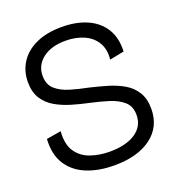

<svg xmlns="http://www.w3.org/2000/svg" viewBox="-126 -775 817 889"><g transform="rotate(-20 282.5 -330.0)"><path d="M288 13Q210 13 151 -11.5Q92 -36 61 -85.5Q30 -135 35 -209L107 -221Q102 -157 127 -120.5Q152 -84 195.5 -69Q239 -54 289 -54Q369 -54 416 -85Q463 -116 463 -172Q463 -215 436 -238.5Q409 -262 367 -275Q325 -288 279 -298Q236 -307 194 -319.5Q152 -332 117.5 -352Q83 -372 62.5 -404.5Q42 -437 42 -486Q42 -540 69.5 -582.5Q97 -625 149.5 -649Q202 -673 276 -673Q346 -673 399 -650Q452 -627 481 -581.5Q510 -536 507 -468L436 -454Q441 -504 420.5 -538Q400 -572 360.5 -589.5Q321 -607 271 -607Q200 -607 158 -574.5Q116 -542 116 -490Q116 -447 142.5 -423.5Q169 -400 211 -387.5Q253 -375 299 -366Q342 -356 384.5 -343.5Q427 -331 461.5 -311Q496 -291 516.5 -258Q537 -225 537 -176Q537 -87 470 -37Q403 13 288 13Z"/></g></svg>

Font: Bricolage Grotesque 96pt Light
Style: Regular
Weight: 300
Designer: Mathieu Triay
Foundry: Atelier Triay
Version: Version 1.001; ttfautohint (v1.8.4.7-5d5b);gftools[0.9.33.de